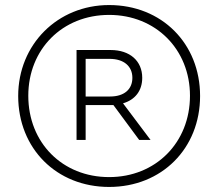

<svg xmlns="http://www.w3.org/2000/svg" viewBox="-20 -730 863 760"><path d="M412 10C620 10 772 -142 772 -350C772 -558 620 -710 412 -710C208 -710 52 -554 52 -350C52 -142 204 10 412 10ZM412 -29C227 -29 92 -165 92 -351C92 -535 227 -671 412 -671C596 -671 732 -535 732 -351C732 -165 596 -29 412 -29ZM283 -176H319V-314H429L531 -176H576L467 -321C515 -335 543 -371 543 -422C543 -489 494 -532 418 -532H283ZM319 -348V-497H414C470 -497 504 -468 504 -422C504 -376 471 -348 416 -348Z"/></svg>

Font: Fixel Display ExtraLight
Style: Regular
Weight: 200
Designer: AlfaBravo + MacPaw
Foundry: Kyrylo Tkachov, Marchela Mozhyna, Serhii Makarenko, Maria Weinstein, Zakhar Kryvoshyya
Version: Version 1.211